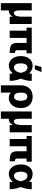

<svg xmlns="http://www.w3.org/2000/svg" viewBox="1676 -2436 961 4352"><g transform="rotate(90 2156.0 -260.5)"><path d="M51 -500H216V200H51ZM376 -123Q356 -53 316.5 -16.5Q277 20 215 20Q138 20 94.5 -36Q51 -92 51 -196V-500H216V-232Q216 -159 230.5 -127Q245 -95 275 -95Q316 -95 337.5 -143Q359 -191 359 -278L374 -211ZM359 -500H524V0H359Z M675 -383H607V-500H1189V-383H1118V-183Q1118 -155 1124.5 -141.5Q1131 -128 1145 -123.5Q1159 -119 1180 -119V0Q1096 0 1046 -14.5Q996 -29 974.5 -67.5Q953 -106 953 -178V-383H840V0H675Z M1464 20Q1406 20 1357.5 -13.5Q1309 -47 1280.5 -108.5Q1252 -170 1252 -254Q1252 -336 1280 -396Q1308 -456 1357.5 -488Q1407 -520 1469 -520Q1549 -520 1613 -470Q1677 -420 1723 -341Q1765 -266 1789.5 -176Q1814 -86 1814 0H1650Q1649 -35 1648.5 -78.5Q1648 -122 1644.5 -168Q1641 -214 1631 -255Q1623 -297 1608 -330Q1593 -363 1569 -383Q1545 -403 1511 -403Q1465 -403 1441 -364.5Q1417 -326 1417 -250Q1417 -174 1441 -136Q1465 -98 1510 -98Q1549 -98 1575 -124Q1601 -150 1616 -193.5Q1631 -237 1639 -287Q1647 -343 1648 -399.5Q1649 -456 1649 -500H1814Q1814 -443 1802.5 -384.5Q1791 -326 1771 -270Q1741 -190 1694 -124.5Q1647 -59 1588.5 -19.5Q1530 20 1464 20ZM1499 -721H1614L1554 -570H1459Z M1914 -251 2079 -274V200H1914ZM1914 -247Q1914 -333 1946 -394Q1978 -455 2036 -487.5Q2094 -520 2175 -520Q2252 -520 2309.5 -487.5Q2367 -455 2398.5 -395.5Q2430 -336 2430 -252Q2430 -172 2400 -111Q2370 -50 2318 -15Q2266 20 2201 20Q2151 20 2114.5 0.5Q2078 -19 2055 -50Q2032 -81 2022.5 -118.5Q2013 -156 2016 -192Q1999 -201 1975 -220Q1951 -239 1929 -250ZM2171 -100Q2217 -100 2241 -139Q2265 -178 2265 -250Q2265 -324 2240.5 -362Q2216 -400 2169 -400Q2125 -400 2102 -363.5Q2079 -327 2079 -254Q2079 -180 2102.5 -140Q2126 -100 2171 -100Z M2507 -500H2672V200H2507ZM2832 -123Q2812 -53 2772.5 -16.5Q2733 20 2671 20Q2594 20 2550.5 -36Q2507 -92 2507 -196V-500H2672V-232Q2672 -159 2686.5 -127Q2701 -95 2731 -95Q2772 -95 2793.5 -143Q2815 -191 2815 -278L2830 -211ZM2815 -500H2980V0H2815Z M3131 -383H3063V-500H3645V-383H3574V-183Q3574 -155 3580.5 -141.5Q3587 -128 3601 -123.5Q3615 -119 3636 -119V0Q3552 0 3502 -14.5Q3452 -29 3430.5 -67.5Q3409 -106 3409 -178V-383H3296V0H3131Z M3920 20Q3862 20 3813.5 -13.5Q3765 -47 3736.5 -108.5Q3708 -170 3708 -254Q3708 -336 3736 -396Q3764 -456 3813.5 -488Q3863 -520 3925 -520Q4005 -520 4069 -470Q4133 -420 4179 -341Q4221 -266 4245.5 -176Q4270 -86 4270 0H4106Q4105 -35 4104.5 -78.5Q4104 -122 4100.5 -168Q4097 -214 4087 -255Q4079 -297 4064 -330Q4049 -363 4025 -383Q4001 -403 3967 -403Q3921 -403 3897 -364.5Q3873 -326 3873 -250Q3873 -174 3897 -136Q3921 -98 3966 -98Q4005 -98 4031 -124Q4057 -150 4072 -193.5Q4087 -237 4095 -287Q4103 -343 4104 -399.5Q4105 -456 4105 -500H4270Q4270 -443 4258.5 -384.5Q4247 -326 4227 -270Q4197 -190 4150 -124.5Q4103 -59 4044.5 -19.5Q3986 20 3920 20Z"/></g></svg>

Font: Moderustic
Style: Bold
Weight: 700
Designer: Tural Alisoy
Foundry: TAFT Foundry
Version: Version 2.120